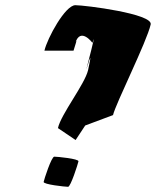

<svg xmlns="http://www.w3.org/2000/svg" viewBox="-20 -713 600 739"><path d="M151 -518H263C283 -580 270 -548 270 -548C290 -610 336 -548 336 -548C355 -610 312 -445 312 -445C331 -506 332 -504 319 -443C306 -388 215 -274 203 -220L271 -174L308 -230L415 -270C426 -316 545 -552 560 -619C569 -660 307 -693 270 -693C231 -693 162 -566 151 -518ZM148 -13C146 -3 231 6 242 6C252 6 280 -82 282 -92C284 -102 200 -110 189 -110C178 -110 150 -23 148 -13Z"/></svg>

Font: Crazy Punk
Style: Obl
Weight: 400
Version: Version 1